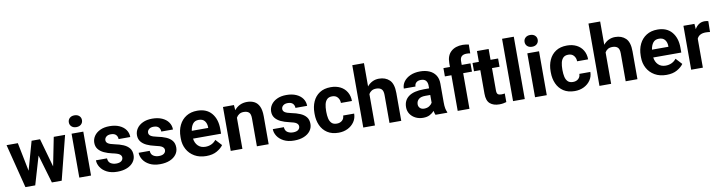

<svg xmlns="http://www.w3.org/2000/svg" viewBox="-26 -1513 8521 2275"><g transform="rotate(-10 4235.0 -375.0)"><path d="M149.9 -528.3 218.8 -184.6 315.4 -528.3H417L513.7 -185.1L582 -528.3H718.3L584.5 0H466.3L366.2 -340.8L266.1 0H147.9L14.2 -528.3Z M787.6 -666Q787.6 -696.8 809.1 -716.8Q830.6 -736.8 866.7 -736.8Q902.8 -736.8 924.3 -716.8Q945.8 -696.8 945.8 -666Q945.8 -635.3 924.3 -615.2Q902.8 -595.2 866.7 -595.2Q830.6 -595.2 809.1 -615.2Q787.6 -635.3 787.6 -666ZM937.5 -528.3V0H796.4V-528.3Z M1339.4 -146Q1339.4 -168.9 1318.1 -185.3Q1296.9 -201.7 1230 -215.3Q1176.3 -227.1 1133.8 -247.1Q1091.3 -267.1 1066.9 -298.3Q1042.5 -329.6 1042.5 -375Q1042.5 -418.9 1067.6 -456.1Q1092.8 -493.2 1140.1 -515.6Q1187.5 -538.1 1253.4 -538.1Q1321.8 -538.1 1371.3 -516.1Q1420.9 -494.1 1447.8 -455.8Q1474.6 -417.5 1474.6 -368.7H1334Q1334 -399.4 1314.5 -420.2Q1294.9 -440.9 1252.9 -440.9Q1217.3 -440.9 1197.3 -423.6Q1177.2 -406.2 1177.2 -381.8Q1177.2 -357.9 1199.2 -342.8Q1221.2 -327.6 1276.4 -316.4Q1333.5 -305.2 1378.7 -286.1Q1423.8 -267.1 1450 -235.1Q1476.1 -203.1 1476.1 -151.4Q1476.1 -105 1448.7 -68.4Q1421.4 -31.7 1371.6 -11Q1321.8 9.8 1253.9 9.8Q1179.7 9.8 1128.9 -16.6Q1078.1 -43 1052 -83.7Q1025.9 -124.5 1025.9 -167.5H1159.2Q1161.1 -124.5 1189.7 -106.2Q1218.3 -87.9 1256.8 -87.9Q1297.4 -87.9 1318.4 -104.2Q1339.4 -120.6 1339.4 -146Z M1853 -146Q1853 -168.9 1831.8 -185.3Q1810.5 -201.7 1743.7 -215.3Q1689.9 -227.1 1647.5 -247.1Q1605 -267.1 1580.6 -298.3Q1556.2 -329.6 1556.2 -375Q1556.2 -418.9 1581.3 -456.1Q1606.4 -493.2 1653.8 -515.6Q1701.2 -538.1 1767.1 -538.1Q1835.4 -538.1 1885 -516.1Q1934.6 -494.1 1961.4 -455.8Q1988.3 -417.5 1988.3 -368.7H1847.7Q1847.7 -399.4 1828.1 -420.2Q1808.6 -440.9 1766.6 -440.9Q1731 -440.9 1710.9 -423.6Q1690.9 -406.2 1690.9 -381.8Q1690.9 -357.9 1712.9 -342.8Q1734.9 -327.6 1790 -316.4Q1847.2 -305.2 1892.3 -286.1Q1937.5 -267.1 1963.6 -235.1Q1989.7 -203.1 1989.7 -151.4Q1989.7 -105 1962.4 -68.4Q1935.1 -31.7 1885.3 -11Q1835.4 9.8 1767.6 9.8Q1693.4 9.8 1642.6 -16.6Q1591.8 -43 1565.7 -83.7Q1539.6 -124.5 1539.6 -167.5H1672.9Q1674.8 -124.5 1703.4 -106.2Q1731.9 -87.9 1770.5 -87.9Q1811 -87.9 1832 -104.2Q1853 -120.6 1853 -146Z M2324.2 9.8Q2242.2 9.8 2183.1 -24.7Q2124 -59.1 2092.5 -117.2Q2061 -175.3 2061 -246.1V-265.6Q2061 -345.7 2091.1 -407.2Q2121.1 -468.8 2176.5 -503.4Q2231.9 -538.1 2308.6 -538.1Q2420.9 -538.1 2481 -467Q2541 -396 2541 -279.3V-220.7H2203.6Q2210.4 -167 2244.1 -133.5Q2277.8 -100.1 2333 -100.1Q2371.1 -100.1 2404.1 -115Q2437 -129.9 2460.9 -160.2L2529.3 -85.9Q2504.4 -49.8 2452.9 -20Q2401.4 9.8 2324.2 9.8ZM2307.1 -428.2Q2261.2 -428.2 2236.8 -397Q2212.4 -365.7 2205.1 -314.5H2402.8V-325.2Q2402.3 -368.7 2379.2 -398.4Q2356 -428.2 2307.1 -428.2Z M2848.6 -427.7Q2816.9 -427.7 2794.4 -413.3Q2772 -398.9 2758.8 -374.5V0H2618.2V-528.3H2750L2754.9 -465.3Q2782.2 -500.5 2821 -519.3Q2859.9 -538.1 2907.7 -538.1Q2957.5 -538.1 2995.1 -518.8Q3032.7 -499.5 3053.7 -455.3Q3074.7 -411.1 3074.7 -336.9V0H2933.1V-337.4Q2933.1 -389.6 2911.1 -408.7Q2889.2 -427.7 2848.6 -427.7Z M3467.3 -146Q3467.3 -168.9 3446 -185.3Q3424.8 -201.7 3357.9 -215.3Q3304.2 -227.1 3261.7 -247.1Q3219.2 -267.1 3194.8 -298.3Q3170.4 -329.6 3170.4 -375Q3170.4 -418.9 3195.6 -456.1Q3220.7 -493.2 3268.1 -515.6Q3315.4 -538.1 3381.3 -538.1Q3449.7 -538.1 3499.3 -516.1Q3548.8 -494.1 3575.7 -455.8Q3602.5 -417.5 3602.5 -368.7H3461.9Q3461.9 -399.4 3442.4 -420.2Q3422.9 -440.9 3380.9 -440.9Q3345.2 -440.9 3325.2 -423.6Q3305.2 -406.2 3305.2 -381.8Q3305.2 -357.9 3327.1 -342.8Q3349.1 -327.6 3404.3 -316.4Q3461.4 -305.2 3506.6 -286.1Q3551.8 -267.1 3577.9 -235.1Q3604 -203.1 3604 -151.4Q3604 -105 3576.7 -68.4Q3549.3 -31.7 3499.5 -11Q3449.7 9.8 3381.8 9.8Q3307.6 9.8 3256.8 -16.6Q3206.1 -43 3179.9 -83.7Q3153.8 -124.5 3153.8 -167.5H3287.1Q3289.1 -124.5 3317.6 -106.2Q3346.2 -87.9 3384.8 -87.9Q3425.3 -87.9 3446.3 -104.2Q3467.3 -120.6 3467.3 -146Z M3913.6 -100.1Q3952.6 -100.1 3977.5 -122.3Q4002.4 -144.5 4002.9 -181.6H4135.3Q4134.8 -126 4105.5 -82.8Q4076.2 -39.6 4026.9 -14.9Q3977.5 9.8 3916.5 9.8Q3835 9.8 3780.8 -25.9Q3726.6 -61.5 3699.7 -122.1Q3672.9 -182.6 3672.9 -256.8V-271Q3672.9 -345.7 3699.7 -406.2Q3726.6 -466.8 3780.5 -502.4Q3834.5 -538.1 3915.5 -538.1Q3980.5 -538.1 4029.8 -513.2Q4079.1 -488.3 4106.9 -442.1Q4134.8 -396 4135.3 -333H4002.9Q4002.4 -372.6 3979.2 -400.4Q3956.1 -428.2 3913.1 -428.2Q3872.1 -428.2 3850.6 -406Q3829.1 -383.8 3821.3 -347.9Q3813.5 -312 3813.5 -271V-256.8Q3813.5 -215.3 3821.3 -179.7Q3829.1 -144 3850.6 -122.1Q3872.1 -100.1 3913.6 -100.1Z M4353.5 -750V-469.7Q4379.4 -502 4415.5 -520Q4451.7 -538.1 4495.1 -538.1Q4573.7 -538.1 4621.8 -491.7Q4669.9 -445.3 4669.9 -334V0H4528.3V-335Q4528.3 -387.7 4506.1 -407.7Q4483.9 -427.7 4443.4 -427.7Q4410.2 -427.7 4388.2 -414.3Q4366.2 -400.9 4353.5 -377.9V0H4212.9V-750Z M5082 0Q5072.8 -19 5067.4 -49.3Q5046.4 -24.9 5013.7 -7.6Q4981 9.8 4933.1 9.8Q4882.8 9.8 4842 -10.7Q4801.3 -31.2 4777.6 -66.9Q4753.9 -102.5 4753.9 -148.4Q4753.9 -231.4 4815.4 -276.6Q4877 -321.8 4998.5 -321.8H5061.5V-354.5Q5061.5 -392.1 5042.7 -414.6Q5023.9 -437 4982.9 -437Q4947.3 -437 4927 -419.2Q4906.7 -401.4 4906.7 -371.1H4766.1Q4766.1 -416.5 4793.7 -454.3Q4821.3 -492.2 4871.8 -515.1Q4922.4 -538.1 4990.7 -538.1Q5051.8 -538.1 5099.9 -517.6Q5147.9 -497.1 5175.5 -456.1Q5203.1 -415 5203.1 -353.5V-127.4Q5203.1 -84 5208.5 -56.2Q5213.9 -28.3 5224.1 -8.3V0ZM4963.9 -95.2Q5000 -95.2 5025.4 -111.8Q5050.8 -128.4 5061.5 -148.9V-242.2H5002.4Q4946.3 -242.2 4920.7 -218.3Q4895 -194.3 4895 -158.2Q4895 -130.9 4913.6 -113Q4932.1 -95.2 4963.9 -95.2Z M5490.7 0H5349.1V-428.7H5270.5V-528.3H5349.1V-575.2Q5349.1 -665.5 5401.4 -712.9Q5453.6 -760.3 5542.5 -760.3Q5562 -760.3 5580.1 -757.6Q5598.1 -754.9 5615.2 -751L5613.8 -645Q5595.7 -649.4 5570.3 -649.4Q5490.7 -649.4 5490.7 -575.2V-528.3H5596.2V-428.7H5490.7Z M5928.2 -528.3V-428.7H5837.4V-159.2Q5837.4 -125 5851.1 -113.8Q5864.7 -102.5 5892.6 -102.5Q5905.8 -102.5 5916 -103.8Q5926.3 -105 5934.1 -106.4L5934.6 -2.9Q5916.5 2.9 5895.5 6.3Q5874.5 9.8 5849.1 9.8Q5779.3 9.8 5738 -25.6Q5696.8 -61 5696.8 -145V-428.7H5620.6V-528.3H5696.8V-658.7H5837.4V-528.3Z M6156.2 -750V0H6015.1V-750Z M6271 -666Q6271 -696.8 6292.5 -716.8Q6314 -736.8 6350.1 -736.8Q6386.2 -736.8 6407.7 -716.8Q6429.2 -696.8 6429.2 -666Q6429.2 -635.3 6407.7 -615.2Q6386.2 -595.2 6350.1 -595.2Q6314 -595.2 6292.5 -615.2Q6271 -635.3 6271 -666ZM6420.9 -528.3V0H6279.8V-528.3Z M6755.4 -100.1Q6794.4 -100.1 6819.3 -122.3Q6844.2 -144.5 6844.7 -181.6H6977.1Q6976.6 -126 6947.3 -82.8Q6918 -39.6 6868.7 -14.9Q6819.3 9.8 6758.3 9.8Q6676.8 9.8 6622.6 -25.9Q6568.4 -61.5 6541.5 -122.1Q6514.6 -182.6 6514.6 -256.8V-271Q6514.6 -345.7 6541.5 -406.2Q6568.4 -466.8 6622.3 -502.4Q6676.3 -538.1 6757.3 -538.1Q6822.3 -538.1 6871.6 -513.2Q6920.9 -488.3 6948.7 -442.1Q6976.6 -396 6977.1 -333H6844.7Q6844.2 -372.6 6821 -400.4Q6797.9 -428.2 6754.9 -428.2Q6713.9 -428.2 6692.4 -406Q6670.9 -383.8 6663.1 -347.9Q6655.3 -312 6655.3 -271V-256.8Q6655.3 -215.3 6663.1 -179.7Q6670.9 -144 6692.4 -122.1Q6713.9 -100.1 6755.4 -100.1Z M7195.3 -750V-469.7Q7221.2 -502 7257.3 -520Q7293.5 -538.1 7336.9 -538.1Q7415.5 -538.1 7463.6 -491.7Q7511.7 -445.3 7511.7 -334V0H7370.1V-335Q7370.1 -387.7 7347.9 -407.7Q7325.7 -427.7 7285.2 -427.7Q7252 -427.7 7230 -414.3Q7208 -400.9 7195.3 -377.9V0H7054.7V-750Z M7861.3 9.8Q7779.3 9.8 7720.2 -24.7Q7661.1 -59.1 7629.6 -117.2Q7598.1 -175.3 7598.1 -246.1V-265.6Q7598.1 -345.7 7628.2 -407.2Q7658.2 -468.8 7713.6 -503.4Q7769 -538.1 7845.7 -538.1Q7958 -538.1 8018.1 -467Q8078.1 -396 8078.1 -279.3V-220.7H7740.7Q7747.6 -167 7781.2 -133.5Q7814.9 -100.1 7870.1 -100.1Q7908.2 -100.1 7941.2 -115Q7974.1 -129.9 7998 -160.2L8066.4 -85.9Q8041.5 -49.8 7990 -20Q7938.5 9.8 7861.3 9.8ZM7844.2 -428.2Q7798.3 -428.2 7773.9 -397Q7749.5 -365.7 7742.2 -314.5H7939.9V-325.2Q7939.5 -368.7 7916.3 -398.4Q7893.1 -428.2 7844.2 -428.2Z M8458 -531.7 8455.6 -401.4Q8445.3 -402.8 8430.9 -404.1Q8416.5 -405.3 8404.8 -405.3Q8324.2 -405.3 8298.8 -348.1V0H8158.2V-528.3H8290.5L8295.4 -463.9Q8314.9 -498.5 8344.7 -518.3Q8374.5 -538.1 8414.1 -538.1Q8425.3 -538.1 8437.7 -536.4Q8450.2 -534.7 8458 -531.7Z"/></g></svg>

Font: Vazirmatn RD UI
Style: Bold
Weight: 700
Designer: Saber Rastikerdar
Foundry: Saber Rastikerdar
Version: Version 33.003